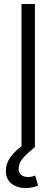

<svg xmlns="http://www.w3.org/2000/svg" viewBox="-20 -748 287 977"><path d="M157.7 -727.5V0H89.4V-727.5ZM111.3 209Q67.9 209 38.8 186.5Q9.8 164.1 9.8 121.1Q9.8 84 33.7 51Q57.6 18.1 102.1 -12.7L157.7 0Q120.6 30.3 97.7 55.9Q74.7 81.5 74.7 110.4Q74.7 130.9 87.4 141.8Q100.1 152.8 123.5 152.8Q133.8 152.8 142.6 150.6Q151.4 148.4 159.2 145.5L173.8 196.3Q161.6 201.2 146.2 205.1Q130.9 209 111.3 209Z"/></svg>

Font: Inter 20pt Light
Style: Regular
Weight: 300
Version: Version 4.001;git-66647c0bb